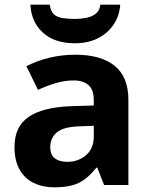

<svg xmlns="http://www.w3.org/2000/svg" viewBox="-20 -791 644 821"><path d="M302 -557Q412 -557 470.5 -509.5Q529 -462 529 -364V0H425L396 -74H392Q369 -45 344.5 -26Q320 -7 288.5 1.5Q257 10 211 10Q163 10 124.5 -8.5Q86 -27 64 -65.5Q42 -104 42 -163Q42 -250 103 -291.5Q164 -333 286 -337L381 -340V-364Q381 -407 358.5 -427Q336 -447 296 -447Q256 -447 218 -435.5Q180 -424 142 -407L93 -508Q137 -531 190.5 -544Q244 -557 302 -557ZM323 -251Q251 -249 223 -225Q195 -201 195 -162Q195 -128 215 -113.5Q235 -99 267 -99Q315 -99 348 -127.5Q381 -156 381 -208V-253ZM494 -771Q491 -723 465.5 -685.5Q440 -648 398 -627Q356 -606 300 -606Q214 -606 164 -651Q114 -696 110 -771H193Q196 -743 210.5 -730Q225 -717 249 -713.5Q273 -710 301 -710Q325 -710 348.5 -714.5Q372 -719 389 -732Q406 -745 409 -771Z"/></svg>

Font: Noto Sans Telugu
Style: Regular
Weight: 400
Designer: Jelle Bosma - Monotype Design Team
Foundry: Monotype Imaging Inc.
Version: Version 2.003